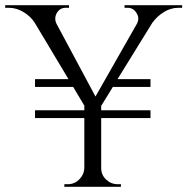

<svg xmlns="http://www.w3.org/2000/svg" viewBox="-29 -720 722 740"><path d="M673 -690H659Q629 -690 602.5 -673.5Q576 -657 558 -632L424 -415H551V-385H406L361 -312V-295H551V-265H361V-72Q361 -46 380 -28Q399 -10 425 -10H437V0H219V-10H232Q258 -10 276.5 -28.5Q295 -47 296 -73V-265H106V-295H296V-313L253 -385H106V-415H235L105 -632Q90 -656 62.5 -673Q35 -690 5 -690H-9V-700H237V-690H224Q202 -690 190 -670Q184 -659 184 -648.5Q184 -638 189 -628L339 -348L499 -629Q504 -639 504 -649Q504 -659 497 -670Q485 -690 463 -690H451V-700H673Z"/></svg>

Font: Cinzel
Style: Regular
Weight: 400
Designer: Natanael Gama
Version: Version 1.001;PS 001.001;hotconv 1.0.56;makeotf.lib2.0.21325